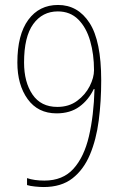

<svg xmlns="http://www.w3.org/2000/svg" viewBox="-20 -744 493 774"><path d="M156 10Q142 10 121.5 8Q101 6 89 2V-26Q103 -21 121 -18.5Q139 -16 159 -16Q233 -16 276 -63.5Q319 -111 338.5 -194.5Q358 -278 361 -385H358Q337 -341 300 -314Q263 -287 208 -287Q133 -287 91.5 -344.5Q50 -402 50 -492Q50 -604 94 -664Q138 -724 214 -724Q294 -724 341 -651.5Q388 -579 388 -420Q388 -335 378 -258Q368 -181 342.5 -120.5Q317 -60 272 -25Q227 10 156 10ZM211 -313Q258 -313 291 -337.5Q324 -362 341.5 -396.5Q359 -431 359 -461Q359 -525 343.5 -579Q328 -633 295.5 -665.5Q263 -698 213 -698Q151 -698 114 -647Q77 -596 77 -492Q77 -413 111 -363Q145 -313 211 -313Z"/></svg>

Font: Noto Sans Devanagari UI Condensed Thin
Style: Regular
Weight: 100
Width: 3
Designer: Jelle Bosma - Monotype Design Team
Foundry: Monotype Imaging Inc.
Version: Version 2.004; ttfautohint (v1.8.4.7-5d5b)